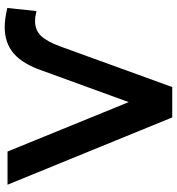

<svg xmlns="http://www.w3.org/2000/svg" viewBox="12 -764 752 816"><g transform="rotate(-90 388.0 -356.0)"><path d="M11 -700H152L362 -185L496 -553Q524 -635 568.5 -673.5Q613 -712 681 -712Q715 -712 762 -701L749 -577Q725 -583 706 -583Q668 -583 643.5 -557.5Q619 -532 598 -474L426 0H297Z"/></g></svg>

Font: CMG Sans SemiBold
Style: Regular
Weight: 600
Designer: Julieta Ulanovsky
Foundry: Julieta Ulanovsky
Version: Version 7.200